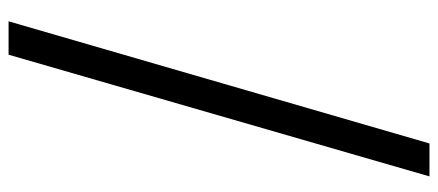

<svg xmlns="http://www.w3.org/2000/svg" viewBox="-300 -520 998 437"><g transform="rotate(-90 198.5 -302.0)"><path d="M368 -781 90 177H15L292 -781Z"/></g></svg>

Font: Martel Light
Style: Regular
Weight: 300
Designer: Dan Reynolds
Foundry: Dan Reynolds
Version: Version 1.001; ttfautohint (v1.1) -l 5 -r 5 -G 72 -x 0 -D la